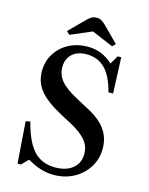

<svg xmlns="http://www.w3.org/2000/svg" viewBox="-138 -1036 876 1130"><g transform="rotate(15 299.5 -470.5)"><path d="M301 9Q260 9 221.2 -3Q182.5 -15 139.5 -40.5L100 0H79.5L61 -253.5L88 -259Q118 -141.5 167.2 -88.5Q216.5 -35.5 297.5 -35.5Q365.5 -35.5 405 -68.2Q444.5 -101 444.5 -157Q444.5 -201 417.2 -235.8Q390 -270.5 328 -305.5L251.5 -346Q158 -396.5 117.5 -446.5Q77 -496.5 77 -563Q77 -623 106.5 -670.2Q136 -717.5 187.2 -744.8Q238.5 -772 302.5 -772Q390 -772 455 -710.5L485.5 -762.5H507L516 -544H487.5Q464 -637.5 419.8 -682.2Q375.5 -727 307 -727Q251.5 -727 219.2 -697.5Q187 -668 187 -616.5Q187 -570 217.8 -533.5Q248.5 -497 321.5 -458.5L396 -418.5Q472.5 -378 506.8 -328.5Q541 -279 541 -215Q541 -151.5 509.2 -100.8Q477.5 -50 423.2 -20.5Q369 9 301 9ZM177.5 -811 158.5 -829 252 -922.5Q265.5 -935.5 277 -942.8Q288.5 -950 307 -950Q324.5 -950 336.2 -943.5Q348 -937 363.5 -922.5L456.5 -829L438 -811L307 -866.5Z"/></g></svg>

Font: Libre Caslon Text
Style: Regular
Weight: 400
Designer: Pablo Impallari, Rodrigo Fuenzalida, Katja Schimmel
Foundry: Pablo Impallari, Rodrigo Fuenzalida
Version: Version 2.000